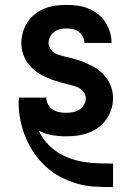

<svg xmlns="http://www.w3.org/2000/svg" viewBox="-20 -548 540 783"><path d="M440 215Q404 215 367 213Q330 211 295 201Q260 191 227.5 174Q195 157 168 132.5Q141 108 120 77.5Q99 47 85 13.5Q71 -20 63.5 -56Q56 -92 56 -129Q56 -134 56.5 -139Q57 -144 57 -150H169Q169 -136 175.5 -123Q182 -110 194 -102Q206 -94 220 -91Q234 -88 248 -88Q263 -88 277 -90.5Q291 -93 303 -100.5Q315 -108 322.5 -120.5Q330 -133 330 -147Q330 -163 319 -175.5Q308 -188 293.5 -193.5Q279 -199 263.5 -202.5Q248 -206 233 -210.5Q218 -215 203 -219.5Q188 -224 173.5 -230.5Q159 -237 145.5 -244.5Q132 -252 120 -262Q108 -272 98 -284.5Q88 -297 81 -311Q74 -325 70.5 -340.5Q67 -356 67 -372Q67 -394 73.5 -416.5Q80 -439 92.5 -458Q105 -477 123 -491Q141 -505 162.5 -513.5Q184 -522 206.5 -525Q229 -528 252 -528Q274 -528 296.5 -525Q319 -522 340 -513.5Q361 -505 379 -491Q397 -477 409.5 -458Q422 -439 428.5 -417Q435 -395 435 -373H324Q324 -386 318 -398Q312 -410 301.5 -418Q291 -426 278 -429Q265 -432 252 -432Q238 -432 225 -429Q212 -426 201.5 -418.5Q191 -411 184.5 -398.5Q178 -386 178 -373Q178 -357 188.5 -344.5Q199 -332 214 -326.5Q229 -321 244 -317.5Q259 -314 274.5 -310Q290 -306 305 -301Q320 -296 334 -289.5Q348 -283 362 -275.5Q376 -268 388 -258Q400 -248 410 -235.5Q420 -223 427 -209Q434 -195 437.5 -179.5Q441 -164 441 -149Q441 -125 434 -102.5Q427 -80 413.5 -61Q400 -42 381 -28Q362 -14 340 -6Q318 2 295 5Q272 8 248 8Q220 8 191.5 3Q163 -2 138 -15Q150 11 169.5 33.5Q189 56 213.5 72Q238 88 266 98Q294 108 323 112.5Q352 117 381.5 118Q411 119 440 119H441V215Z"/></svg>

Font: Zed Mono
Style: Bold
Weight: 700
Monospace: yes
Designer: Belleve Invis
Foundry: Belleve Invis
Version: Version 1.0.0; ttfautohint (v1.8.4)